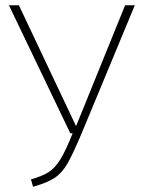

<svg xmlns="http://www.w3.org/2000/svg" viewBox="-20 -702 544 732"><path d="M291 -193Q258 -115 237.5 -79Q217 -43 188.5 -24Q160 -5 106 10L98 -18Q143 -31 166.5 -46.5Q190 -62 210 -94Q230 -126 257 -194H248L14 -682H52L270 -221L457 -682H494Z"/></svg>

Font: FiraGO UltraLight
Style: Regular
Weight: 200
Designer: bBox Type
Foundry: bBox Type GmbH
Version: Version 1.001